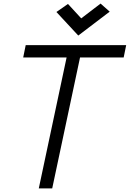

<svg xmlns="http://www.w3.org/2000/svg" viewBox="-20 -1052 724 1072"><path d="M196.5 0 366.5 -800H441.5L271.5 0ZM109.5 -731 123.5 -800H684.5L670.5 -731ZM417 -853.5 295 -985 359.5 -1030 433.5 -949.5 541.5 -1032 592.5 -987Z"/></svg>

Font: Victor Mono Thin
Style: Italic
Weight: 100
Italic angle: -12°
Monospace: yes
Designer: Rune Bjørnerås
Version: Version 1.561;gftools[0.9.30]